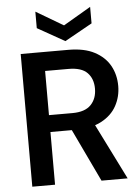

<svg xmlns="http://www.w3.org/2000/svg" viewBox="-60 -962 738 1009"><g transform="rotate(-5 308.5 -457.5)"><path d="M69 0V-700H320Q404 -700 458 -671.5Q512 -643 538.5 -595.5Q565 -548 565 -488Q565 -432 539 -384Q513 -336 458.5 -307Q404 -278 318 -278H189V0ZM434 0 287 -309H418L572 0ZM189 -367H313Q379 -367 410.5 -399.5Q442 -432 442 -485Q442 -537 411.5 -568.5Q381 -600 312 -600H189ZM309 -747 165 -828V-915L309 -830L454 -915V-828Z"/></g></svg>

Font: DM Sans 24pt SemiBold
Style: Regular
Weight: 600
Designer: Colophon Foundry, Jonny Pinhorn
Foundry: Colophon Foundry
Version: Version 4.004;gftools[0.9.30]